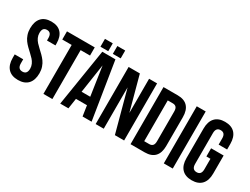

<svg xmlns="http://www.w3.org/2000/svg" viewBox="-69 -1432 2651 2039"><g transform="rotate(30 1256.0 -412.5)"><path d="M25.9 -532.2Q25.9 -616.7 67.1 -662.4Q108.4 -708 188 -708Q267.6 -708 308.8 -662.4Q350.1 -616.7 350.1 -532.2V-509.8H246.1V-539.1Q246.1 -607.9 190.9 -607.9Q163.6 -607.9 149.9 -591.6Q136.2 -575.2 136.2 -539.1Q136.2 -509.8 148.2 -483.9Q160.2 -458 179 -437.3Q197.8 -416.5 220.7 -395.8Q243.7 -375 266.6 -352.3Q289.6 -329.6 308.3 -304.2Q327.1 -278.8 339.1 -243.7Q351.1 -208.5 351.1 -168Q351.1 -83.5 309.1 -37.8Q267.1 7.8 187 7.8Q106.9 7.8 64.9 -37.8Q22.9 -83.5 22.9 -168V-210.9H127V-161.1Q127 -92.8 184.1 -92.8Q241.2 -92.8 241.2 -161.1Q241.2 -190.4 229.2 -216.3Q217.3 -242.2 198.5 -262.9Q179.7 -283.7 156.7 -304.4Q133.8 -325.2 110.6 -347.9Q87.4 -370.6 68.6 -396Q49.8 -421.4 37.8 -456.5Q25.9 -491.7 25.9 -532.2Z M381.3 -600.1V-700.2H721.7V-600.1H606.4V0H496.6V-600.1Z M975.6 -700.2 1087.4 0H976.6L957.5 -127H822.3L803.2 0H702.6L814.5 -700.2ZM889.6 -576.2 836.4 -222.2H942.4ZM770.5 -833H866.2V-736.8H770.5ZM922.4 -833H1018.6V-736.8H922.4Z M1373 0 1236.3 -506.8V0H1137.2V-700.2H1274.9L1388.2 -280.8V-700.2H1486.3V0Z M1564.9 0V-700.2H1738.8Q1820.3 -700.2 1861.6 -655.8Q1902.8 -611.3 1902.8 -526.9V-172.9Q1902.8 -88.4 1861.6 -44.2Q1820.3 0 1738.8 0ZM1736.8 -600.1H1674.8V-100.1H1736.8Q1764.2 -100.1 1778.6 -116Q1793 -131.8 1793 -168V-532.2Q1793 -568.4 1778.6 -584.2Q1764.2 -600.1 1736.8 -600.1Z M1972.7 0V-700.2H2082.5V0Z M2327.6 -290V-390.1H2481.4V-168Q2481.4 -83.5 2439.5 -37.8Q2397.5 7.8 2317.4 7.8Q2237.3 7.8 2195.3 -37.8Q2153.3 -83.5 2153.3 -168V-532.2Q2153.3 -616.7 2195.3 -662.4Q2237.3 -708 2317.4 -708Q2397.5 -708 2439.5 -662.4Q2481.4 -616.7 2481.4 -532.2V-463.9H2377.4V-539.1Q2377.4 -607.9 2320.8 -607.9Q2263.7 -607.9 2263.7 -539.1V-161.1Q2263.7 -92.8 2320.8 -92.8Q2377.4 -92.8 2377.4 -161.1V-290Z"/></g></svg>

Font: Bebas Neue Bold
Style: Regular
Weight: 700
Designer: Ryoichi Tsunekawa
Foundry: Ryoichi Tsunekawa
Version: Version 1.300